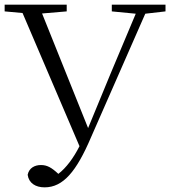

<svg xmlns="http://www.w3.org/2000/svg" viewBox="-22 -745 741 826"><path d="M459 -696 562 -686 454 -429 357 -194 159 -687 265 -696V-725H-2V-696L75 -689L320 -116C294 -65 263 -23 229 3C199 -25 180 -35 154 -35C128 -35 103 -23 97 7C102 43 131 61 170 61C250 61 307 -8 369 -153L603 -686L690 -696V-725H459Z"/></svg>

Font: Noto Serif TC Light
Style: Regular
Weight: 300
Designer: Ryoko NISHIZUKA 西塚涼子 (kana & ideographs); Frank Grießhammer (Latin, Greek & Cyrillic); Wenlong ZHANG 张文龙 (bopomofo); San
Foundry: Adobe
Version: Version 2.001;hotconv 1.1.0;makeotfexe 2.6.0